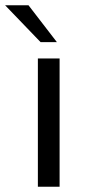

<svg xmlns="http://www.w3.org/2000/svg" viewBox="-62 -710 329 730"><path d="M92.3 -549.8 -42.5 -689.9H46.4L154.3 -549.8ZM82 0V-487.8H164.6V0Z"/></svg>

Font: HK Grotesk Medium Legacy
Style: Regular
Weight: 500
Designer: Alfredo Marco Pradil
Foundry: Hanken Design Co.
Version: Version 2.022;PS 002.022;hotconv 1.0.88;makeotf.lib2.5.64775